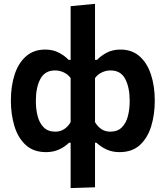

<svg xmlns="http://www.w3.org/2000/svg" viewBox="-20 -764 845 980"><path d="M340.5 196V-35.5H332.5Q311 -14.5 281.5 -1Q252 12.5 215.5 12.5Q151 12.5 111.5 -23.8Q72 -60 53.8 -119.8Q35.5 -179.5 35.5 -250Q35.5 -325.5 55 -384.5Q74.5 -443.5 113.5 -477.2Q152.5 -511 210.5 -511Q251 -511 281.2 -494.8Q311.5 -478.5 330 -458.5H340.5V-732.5L465 -744.5V-458.5H475.5Q494 -478.5 524.2 -494.8Q554.5 -511 595 -511Q653 -511 691.8 -477.2Q730.5 -443.5 750.2 -384.5Q770 -325.5 770 -250Q770 -179.5 751.8 -119.8Q733.5 -60 694 -23.8Q654.5 12.5 590 12.5Q553 12.5 523.8 -1Q494.5 -14.5 472.5 -35.5H465V192ZM262.5 -92Q288 -92 307.8 -105Q327.5 -118 340.5 -140.5V-365.5Q327 -384.5 305.5 -394.5Q284 -404.5 261.5 -404.5Q209 -404.5 186 -361Q163 -317.5 163 -249Q163 -206.5 172.2 -171Q181.5 -135.5 203.2 -113.8Q225 -92 262.5 -92ZM543 -92Q580 -92 601.8 -113.8Q623.5 -135.5 632.8 -171Q642 -206.5 642 -249Q642 -317.5 619.2 -361Q596.5 -404.5 544 -404.5Q521.5 -404.5 500 -394.5Q478.5 -384.5 465 -365.5V-140.5Q478 -118 497.5 -105Q517 -92 543 -92Z"/></svg>

Font: Commissioner SemiBold
Style: Regular
Weight: 600
Designer: Kostas Bartsokas
Foundry: Kostas Bartsokas
Version: Version 1.000; ttfautohint (v1.8.3)